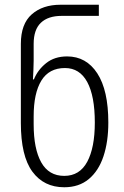

<svg xmlns="http://www.w3.org/2000/svg" viewBox="-20 -780 524 810"><path d="M251 10Q165 10 116.5 -56Q68 -122 68 -261V-595Q68 -679 114 -719.5Q160 -760 235 -760H397V-713H240Q183 -713 152.5 -684Q122 -655 122 -595V-524Q122 -507 121 -486Q120 -465 119 -445H123Q139 -485 174.5 -513.5Q210 -542 263 -542Q344 -542 390.5 -470.5Q437 -399 437 -263Q437 -182 416.5 -120.5Q396 -59 354.5 -24.5Q313 10 251 10ZM251 -38Q316 -38 348 -97.5Q380 -157 380 -263Q380 -375 348 -434Q316 -493 254 -493Q187 -493 154.5 -440Q122 -387 122 -289V-256Q122 -152 154 -95Q186 -38 251 -38Z"/></svg>

Font: Noto Sans Georgian Condensed Light
Style: Regular
Weight: 300
Width: 3
Designer: Monotype Design Team, Akaki Razmadze
Foundry: Google LLC
Version: Version 2.005; ttfautohint (v1.8.4.7-5d5b)